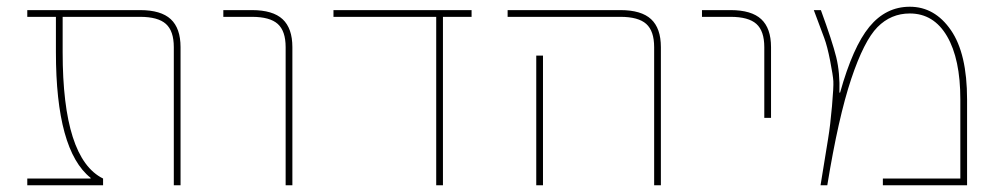

<svg xmlns="http://www.w3.org/2000/svg" viewBox="-20 -550 2967 570"><path d="M249 -22Q146 -104 146 -395V-500H61V-520H396Q458 -520 487 -493Q516 -466 516 -410V0H496V-410Q496 -458 472.5 -479Q449 -500 396 -500H166V-395Q166 -79 286 -20V0H61V-20H249Z M728 -500H643V-520H728Q790 -520 819 -493Q848 -466 848 -410V0H828V-410Q828 -458 804.5 -479Q781 -500 728 -500Z M1295 0H1275V-500H970V-520H1380V-500H1295Z M1572 -385H1592V-20V0H1572V-20ZM1822 -500H1487V-520H1822Q1884 -520 1913 -493Q1942 -466 1942 -410V0H1922V-410Q1922 -458 1898.5 -479Q1875 -500 1822 -500Z M2149 -500H2064V-520H2149Q2211 -520 2240 -493Q2269 -466 2269 -410V-200H2249V-410Q2249 -458 2225.5 -479Q2202 -500 2149 -500Z M2472 -275H2474Q2512 -411 2561 -470.5Q2610 -530 2681 -530Q2755 -530 2803 -460.5Q2851 -391 2851 -255V0H2601V-20H2831V-255Q2831 -375 2791.5 -442.5Q2752 -510 2681 -510Q2625 -510 2585 -469.5Q2545 -429 2507 -315.5Q2469 -202 2436 0H2416Q2432 -99 2438.5 -138.5Q2445 -178 2450 -235Q2455 -292 2454 -309Q2453 -326 2444.5 -369.5Q2436 -413 2427 -437Q2418 -461 2396 -520H2417Q2451 -427 2462.5 -380.5Q2474 -334 2472 -275Z"/></svg>

Font: M PLUS 1p Thin
Style: Regular
Weight: 250
Version: Version 1.062